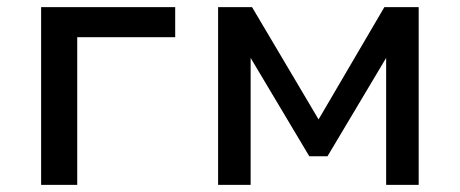

<svg xmlns="http://www.w3.org/2000/svg" viewBox="-20 -517 1286 537"><path d="M95 0V-497H470V-413H196V0Z M590 0V-497H685L871 -183L1055 -497H1151V0H1060V-355L896 -80H845L681 -355V0Z"/></svg>

Font: Nunito Sans 7pt Medium
Style: Regular
Weight: 500
Designer: Vernon Adams
Foundry: Vernon Adams
Version: Version 3.101;gftools[0.9.27]